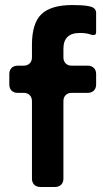

<svg xmlns="http://www.w3.org/2000/svg" viewBox="-20 -743 411 763"><path d="M297 -612Q232 -612 232 -549V-515Q232 -500 241 -491Q250 -482 265 -482H329Q344 -482 353 -473Q362 -464 362 -449V-407Q362 -392 353 -383Q344 -374 329 -374H265Q250 -374 241 -365Q232 -356 232 -341V-33Q232 -18 223 -9Q214 0 199 0H140Q125 0 116 -9Q107 -18 107 -33V-341Q107 -356 98 -365Q89 -374 74 -374H50Q35 -374 26 -383Q17 -392 17 -407V-449Q17 -464 26 -473Q35 -482 50 -482H74Q89 -482 98 -491Q107 -500 107 -515V-565Q107 -651 145 -687Q183 -723 268 -723Q345 -723 356 -708Q362 -701 362 -692V-615Q362 -601 346 -604Q345 -605 342 -605Q326 -612 297 -612Z"/></svg>

Font: Tsunagi Gothic Black
Style: Regular
Weight: 900
Designer: Yoshimichi Ohira
Foundry: Positype
Version: Version 1.001